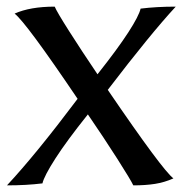

<svg xmlns="http://www.w3.org/2000/svg" viewBox="-20 -553 551 579"><path d="M214 -255Q58 -486 24 -512Q71 -533 145 -533Q151 -518 188.5 -459Q226 -400 274 -329Q335 -406 367 -455.5Q399 -505 404 -527Q452 -533 510 -533Q435 -452 305 -282Q470 -40 503 -15Q476 -3 447.5 1.5Q419 6 382 6Q374 -11 333.5 -74.5Q293 -138 245 -208Q181 -128 147 -75Q113 -22 108 0Q60 6 1 6Q87 -86 214 -255Z"/></svg>

Font: Mirza
Style: Regular
Weight: 400
Designer: Arabic design by Kourosh Beigpour, Latin design by Eduardo Tunni, engineering by Lasse Fister
Version: Version 1.0010g